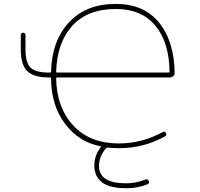

<svg xmlns="http://www.w3.org/2000/svg" viewBox="-20 -783 1040 997"><path d="M639.6 194.3Q637.7 194.3 635.7 194.3Q585 194.3 548.8 183.6Q513.7 171.9 497.1 152.3Q480.5 133.8 475.6 115.2Q469.7 96.7 469.7 79.1Q469.7 24.4 502 -16.6L503.9 -19.5Q504.9 -20.5 504.4 -22Q503.9 -23.4 502.9 -23.4L499 -24.4Q443.4 -35.2 397.9 -64.5Q352.5 -93.8 317.4 -140.6Q246.1 -235.4 245.1 -376Q245.1 -380.9 241.2 -380.9H233.4Q154.3 -380.9 121.1 -414.1Q87.9 -447.3 87.9 -527.3V-601.6Q87.9 -606.4 91.8 -609.9Q95.7 -613.3 100.6 -613.3Q105.5 -613.3 108.9 -609.9Q112.3 -606.4 112.3 -601.6V-527.3Q112.3 -457 138.7 -431.6Q165 -406.2 233.4 -406.2H241.2Q245.1 -406.2 245.1 -410.2V-411.1Q247.1 -491.2 270.5 -555.2Q293.9 -619.1 338.4 -667Q382.8 -714.8 443.4 -738.8Q503.9 -762.7 581.1 -762.7Q653.3 -762.7 709.5 -738.8Q765.6 -714.8 805.7 -666Q845.7 -617.2 866.2 -549.3Q886.7 -481.4 886.7 -404.3Q886.7 -394.5 879.4 -387.7Q872.1 -380.9 862.3 -380.9H276.4Q271.5 -380.9 271.5 -376Q274.4 -223.6 360.8 -130.9Q447.3 -38.1 596.7 -38.1Q715.8 -38.1 824.2 -96.7Q835.9 -103.5 841.8 -91.8Q847.7 -80.1 835.9 -74.2Q725.6 -13.7 600.6 -13.7Q598.6 -13.7 596.7 -13.7Q561.5 -13.7 539.1 -16.6Q534.2 -16.6 531.2 -13.7Q494.1 28.3 494.1 79.1Q494.1 168.9 635.7 168.9Q685.5 168.9 734.4 149.4Q747.1 144.5 752 156.2Q757.8 168 746.1 173.8Q696.3 194.3 639.6 194.3ZM581.1 -736.3Q435.5 -736.3 355.5 -649.4Q276.4 -562.5 271.5 -411.1V-410.2Q271.5 -406.2 276.4 -406.2H855.5Q860.4 -406.2 860.4 -410.2V-411.1Q858.4 -564.5 786.1 -650.4Q714.8 -736.3 581.1 -736.3Z"/></svg>

Font: Rounded Mgen+ 1mn thin
Style: Regular
Weight: 100
Designer: [Source Han Sans]
Ryoko NISHIZUKA  (kana & ideographs); Paul D. Hunt (Latin, Greek & Cyrillic); Wenlong ZHANG  (bopomofo
Version: Version 1.059.20150602